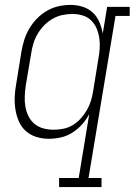

<svg xmlns="http://www.w3.org/2000/svg" viewBox="-20 -558 549 783"><path d="M221 205V168H301L344 -93Q332 -70 314.5 -50.5Q297 -31 275 -17Q253 -3 228 2.5Q203 8 179 8Q153 8 128.5 0.5Q104 -7 85.5 -23.5Q67 -40 57 -63Q47 -86 43 -111Q39 -136 40 -162.5Q41 -189 46 -215L67 -345Q71 -370 78.5 -394Q86 -418 99 -440.5Q112 -463 130.5 -482Q149 -501 171.5 -514Q194 -527 218.5 -532.5Q243 -538 268 -538Q293 -538 317 -530.5Q341 -523 358.5 -506.5Q376 -490 385.5 -467.5Q395 -445 399 -421L417 -530H509V-493H451L341 168H394V205ZM198 -29Q218 -29 238.5 -33Q259 -37 277 -48Q295 -59 309.5 -75Q324 -91 334.5 -109.5Q345 -128 351 -147.5Q357 -167 360 -187L381 -317Q385 -338 386.5 -360Q388 -382 385 -402.5Q382 -423 374 -442Q366 -461 351.5 -475Q337 -489 317 -495Q297 -501 275 -501Q254 -501 233.5 -496.5Q213 -492 194 -481Q175 -470 159.5 -454Q144 -438 133 -419Q122 -400 116 -380Q110 -360 107 -339L85 -209Q82 -188 81 -166Q80 -144 83.5 -123.5Q87 -103 96 -84.5Q105 -66 120.5 -53Q136 -40 156.5 -34.5Q177 -29 198 -29Z"/></svg>

Font: Iosevka Slab Extralight
Style: Italic
Weight: 200
Italic angle: -9°
Monospace: yes
Designer: Belleve Invis
Foundry: Belleve Invis
Version: Version 11.1.1; ttfautohint (v1.8.3)